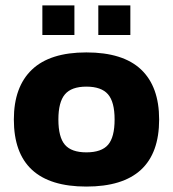

<svg xmlns="http://www.w3.org/2000/svg" viewBox="-20 -677 637 707"><path d="M136 -657H254V-548H136ZM342 -657H460V-548H342ZM31 -237Q31 -357 97.5 -420.5Q164 -484 298 -484Q433 -484 499.5 -421Q566 -358 566 -237Q566 10 298 10Q31 10 31 -237ZM402 -237Q402 -302 377.5 -330Q353 -358 298 -358Q243 -358 219 -329.5Q195 -301 195 -237Q195 -172 219 -144Q243 -116 298 -116Q354 -116 378 -144Q402 -172 402 -237Z"/></svg>

Font: Kanit SemiBold
Style: Regular
Weight: 600
Designer: Katatrad Team
Foundry: CadsonDemak
Version: Version 1.030